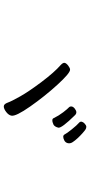

<svg xmlns="http://www.w3.org/2000/svg" viewBox="256 -918 487 1040"><g transform="rotate(90 500.0 -397.5)"><path d="M332 -482Q318 -495 320 -504Q322 -513 335 -523Q348 -533 357 -533Q376 -533 438.5 -464.5Q501 -396 556 -317.5Q611 -239 606 -215Q603 -200 586 -187Q569 -174 556 -174Q543 -174 535.5 -195Q528 -216 501.5 -263Q475 -310 423 -379Q371 -448 332 -482ZM656 -444Q652 -443 646 -440Q640 -437 631 -437Q622 -437 619 -445Q606 -472 587.5 -496Q569 -520 560 -528Q555 -534 556.5 -542.5Q558 -551 568.5 -559Q579 -567 587.5 -567Q596 -567 603 -560Q675 -487 671 -469.5Q667 -452 656 -444ZM643 -583Q637 -589 639 -597Q641 -605 650 -613Q659 -621 666.5 -621Q674 -621 681 -616.5Q688 -612 701.5 -600Q715 -588 728 -574Q741 -560 749.5 -547Q758 -534 755 -521Q752 -508 740.5 -502Q729 -496 720 -496Q711 -496 706.5 -505.5Q702 -515 680 -542.5Q658 -570 643 -583Z"/></g></svg>

Font: LXGW Bright GB
Style: Italic
Weight: 400
Italic angle: -12°
Designer: Christian Thalmann (Catharsis Fonts)
Foundry: LXGW / Christian Thalmann (Catharsis Fonts) / Fontworks Inc.
Version: Version 5.510